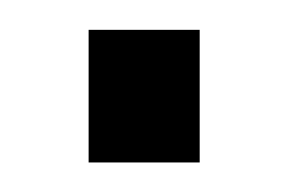

<svg xmlns="http://www.w3.org/2000/svg" viewBox="-20 -110 195 130"><path d="M40 -89.8H115.2V0H40Z"/></svg>

Font: Halibut Cnd
Style: Regular
Weight: 400
Width: 3
Designer: Matteo Maggi
Foundry: Collletttivo
Version: Version 3.080 | FøM Fix